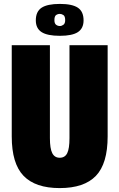

<svg xmlns="http://www.w3.org/2000/svg" viewBox="-20 -951 610 981"><path d="M235 -245Q235 -192 247 -168.5Q259 -145 285 -145Q312 -145 323.5 -168.5Q335 -192 335 -245V-720H530V-254Q530 -115 470 -52.5Q410 10 285 10Q161 10 100.5 -52.5Q40 -115 40 -254V-720H235ZM407 -847Q407 -806 378 -787Q349 -768 286 -768Q222 -768 192.5 -787Q163 -806 163 -847Q163 -892 192.5 -911.5Q222 -931 286 -931Q349 -931 378 -911.5Q407 -892 407 -847ZM258 -848Q258 -831 266.5 -824.5Q275 -818 286 -818Q295 -818 304 -824.5Q313 -831 313 -848Q313 -868 304 -874Q295 -880 286 -880Q275 -880 266.5 -874Q258 -868 258 -848Z"/></svg>

Font: Protest Strike
Style: Regular
Weight: 400
Designer: Octavio Pardo
Foundry: Ashler Design
Version: Version 2.005; ttfautohint (v1.8.4.7-5d5b)